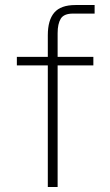

<svg xmlns="http://www.w3.org/2000/svg" viewBox="-20 -743 436 763"><path d="M351 -517V-483H209V0H170V-483H47V-517H170V-603Q170 -663 195.8 -693Q221.5 -723 280 -723H356V-689H270Q234 -689 221.5 -668.8Q209 -648.5 209 -611V-517Z"/></svg>

Font: Public Sans Thin
Style: Regular
Weight: 100
Designer: The Public Sans project authors (U.S. Web Design System). Libre Franklin designed by Pablo Impallari and Rodrigo Fuenzal
Version: Version 1.008